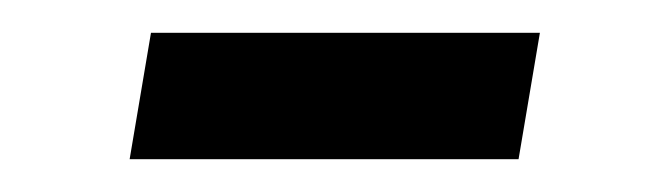

<svg xmlns="http://www.w3.org/2000/svg" viewBox="-20 -326 400 117"><path d="M59 -229 72 -306H309L296 -229Z"/></svg>

Font: Nunito Sans 10pt Condensed SemiBold
Style: Italic
Weight: 600
Width: 3
Italic angle: -9°
Designer: Vernon Adams
Foundry: Vernon Adams
Version: Version 3.101;gftools[0.9.27]